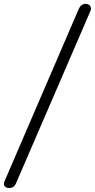

<svg xmlns="http://www.w3.org/2000/svg" viewBox="-55 -948 479 968"><path d="M-7.5 0Q-17.5 0 -24.8 -3.8Q-32 -7.5 -34.5 -15.2Q-37 -23 -32 -34.5L341 -900.5Q348 -916.5 357 -922.5Q366 -928.5 376.5 -928.5Q385.5 -928.5 392.8 -924.2Q400 -920 402.8 -911.5Q405.5 -903 400 -890.5L26 -24.5Q20 -11 11.5 -5.5Q3 0 -7.5 0Z"/></svg>

Font: Edu VIC WA NT Hand
Style: Regular
Weight: 400
Designer: Tina and Corey Anderson, Eben Sorkin, Mirko Velimirovic
Foundry: Google for Education
Version: Version 1.000